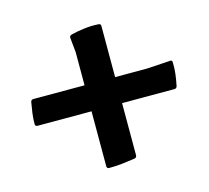

<svg xmlns="http://www.w3.org/2000/svg" viewBox="-87 -671 845 777"><g transform="rotate(-15 335.0 -283.0)"><path d="M43 -335Q45 -345 55 -345H529L628 -351Q638 -353 638 -342Q639 -318 636 -294Q633 -270 628 -246Q626 -236 616 -236H43Q33 -236 33 -246Q33 -268 36 -290.5Q39 -313 43 -335ZM397 -18Q397 -8 387 -6Q361 -2 333.5 1Q306 4 279 4Q269 4 269 -6V-484L263 -544Q261 -553 272 -557Q295 -563 326 -567Q357 -571 387 -569Q397 -569 397 -559Z"/></g></svg>

Font: Hahmlet Black
Style: Regular
Weight: 900
Version: Version 1.002